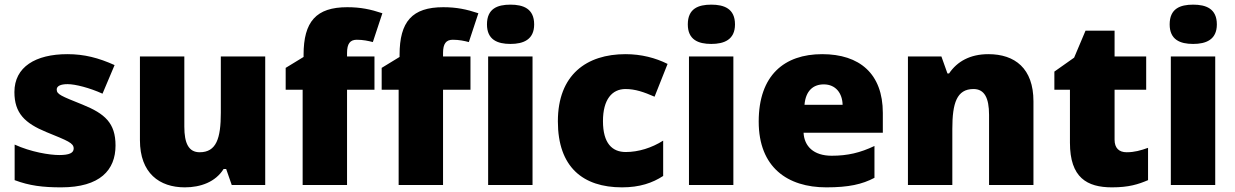

<svg xmlns="http://www.w3.org/2000/svg" viewBox="-20 -862 5315 826"><path d="M477 -236C477 -333 431 -373 335 -412C243 -449 224 -456 224 -477C224 -492 241 -500 271 -500C304 -500 366 -484 421 -459L473 -582C404 -613 343 -629 270 -629C133 -629 42 -574 42 -466C42 -375 87 -332 179 -294C272 -256 297 -247 297 -223C297 -204 278 -195 235 -195C193 -195 113 -208 43 -240V-87C107 -63 164 -56 243 -56C411 -56 477 -131 477 -236Z M1121 -619H930V-377C930 -267 911 -207 839 -207C792 -207 773 -245 773 -317V-619H582V-259C582 -117 666 -56 775 -56C843 -56 907 -79 942 -135H953L977 -66H1121Z M1591 -476V-619H1473V-634C1473 -674 1486 -691 1515 -691C1542 -691 1565 -686 1584 -681L1625 -805C1574 -822 1531 -831 1474 -831C1340 -831 1286 -769 1286 -626V-617L1209 -570V-476H1282V-66H1473V-476Z M2004 -476V-619H1886V-634C1886 -674 1899 -691 1928 -691C1955 -691 1978 -686 1997 -681L2038 -805C1987 -822 1944 -831 1887 -831C1753 -831 1699 -769 1699 -626V-617L1622 -570V-476H1695V-66H1886V-476Z M2176 -842C2120 -842 2075 -825 2075 -757C2075 -691 2120 -673 2176 -673C2231 -673 2278 -691 2278 -757C2278 -825 2231 -842 2176 -842ZM2271 -619H2080V-66H2271Z M2656 -56C2732 -56 2787 -75 2833 -105V-257C2784 -226 2727 -208 2672 -208C2614 -208 2574 -245 2574 -341C2574 -434 2613 -479 2671 -479C2713 -479 2750 -466 2796 -446L2852 -587C2800 -613 2739 -629 2671 -629C2504 -629 2380 -541 2380 -340C2380 -143 2488 -56 2656 -56Z M3040 -842C2984 -842 2939 -825 2939 -757C2939 -691 2984 -673 3040 -673C3095 -673 3142 -691 3142 -757C3142 -825 3095 -842 3040 -842ZM3135 -619H2944V-66H3135Z M3517 -629C3354 -629 3244 -538 3244 -339C3244 -142 3368 -56 3535 -56C3631 -56 3689 -69 3742 -97V-234C3681 -205 3627 -192 3558 -192C3480 -192 3440 -233 3437 -291H3778V-376C3778 -545 3678 -629 3517 -629ZM3524 -499C3576 -499 3604 -460 3605 -411H3441C3446 -472 3479 -499 3524 -499Z M4232 -629C4154 -629 4098 -598 4063 -546H4056L4030 -619H3886V-66H4077V-308C4077 -418 4096 -479 4168 -479C4215 -479 4235 -441 4235 -368V-66H4426V-426C4426 -568 4346 -629 4232 -629Z M4827 -207C4794 -207 4775 -225 4775 -261V-476H4911V-619H4775V-730H4650L4601 -614L4516 -554V-476H4583V-248C4583 -98 4656 -56 4764 -56C4836 -56 4877 -69 4919 -87V-226C4888 -215 4861 -207 4827 -207Z M5113 -842C5057 -842 5012 -825 5012 -757C5012 -691 5057 -673 5113 -673C5168 -673 5215 -691 5215 -757C5215 -825 5168 -842 5113 -842ZM5208 -619H5017V-66H5208Z"/></svg>

Font: Noto Sans Malayalam UI Black
Style: Regular
Weight: 900
Designer: Jelle Bosma - Monotype Design Team
Foundry: Monotype Imaging Inc.
Version: Version 2.104